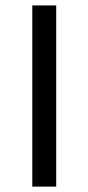

<svg xmlns="http://www.w3.org/2000/svg" viewBox="-20 -694 329 714"><path d="M100.1 -673.8H189V0H100.1Z"/></svg>

Font: Noto Sans Kufi Arabic
Style: Regular
Weight: 400
Designer: Monotype Design team
Foundry: Monotype Imaging Inc.
Version: Version 1.02